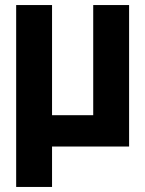

<svg xmlns="http://www.w3.org/2000/svg" viewBox="-20 -580 575 760"><path d="M491 -560V0H186V160H44V-560H186V-124H349V-560Z"/></svg>

Font: Tektur SemiCondensed SemiBold
Style: Regular
Weight: 600
Width: 4
Designer: Adam Jagosz
Foundry: Adam Jagosz
Version: Version 1.005;gftools[0.9.30]